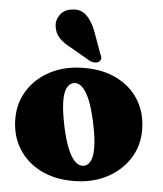

<svg xmlns="http://www.w3.org/2000/svg" viewBox="-54 -802 732 864"><g transform="rotate(5 312.0 -370.5)"><path d="M315.5 -497Q400.5 -497 464 -464.8Q527.5 -432.5 562.8 -374.5Q598 -316.5 598 -239.5Q598 -168.5 561 -111Q524 -53.5 458.8 -19.8Q393.5 14 307.5 14Q222.5 14 159 -18.8Q95.5 -51.5 60.2 -109.5Q25 -167.5 25 -243.5Q25 -316 62 -373.2Q99 -430.5 164.2 -463.8Q229.5 -497 315.5 -497ZM352 -58.5Q371 -63 381 -85Q391 -107 390 -149Q389 -191 375 -255.5Q362 -317.5 345.8 -356.5Q329.5 -395.5 310.5 -412.5Q291.5 -429.5 271 -424.5Q252 -420 242 -398Q232 -376 233.2 -334.2Q234.5 -292.5 248 -227.5Q261 -166 277.5 -126.8Q294 -87.5 312.8 -70.8Q331.5 -54 352 -58.5ZM343.5 -668.5 379.5 -569Q385 -559 386.5 -549.8Q388 -540.5 380 -532.5Q373 -526 361 -525.5Q349 -525 338.5 -529.5L249.5 -581Q212.5 -600 193 -620.8Q173.5 -641.5 169.5 -672Q165.5 -699.5 183.2 -724.8Q201 -750 237 -754Q276 -759.5 301.2 -735.5Q326.5 -711.5 343.5 -668.5Z"/></g></svg>

Font: Fraunces
Style: Regular
Weight: 900
Version: Version 1.000;[b76b70a41]